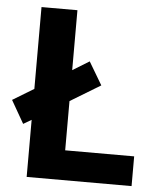

<svg xmlns="http://www.w3.org/2000/svg" viewBox="-52 -759 668 804"><g transform="rotate(5 282.5 -357.0)"><path d="M90 0V-240L56 -220L1 -316L90 -370V-714H241V-462L311 -505L368 -409L241 -332V-125H531V0Z"/></g></svg>

Font: Noto Sans Cham
Style: Bold
Weight: 700
Version: Version 2.002